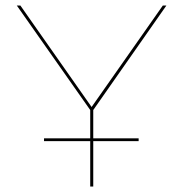

<svg xmlns="http://www.w3.org/2000/svg" viewBox="-20 -678 666 698"><path d="M319 -175H484V-165H319V0H308V-165H140V-175H308V-278L41 -658H54L313 -289L572 -658H585L319 -278Z"/></svg>

Font: Ysabeau SC Hairline
Style: Regular
Weight: 100
Designer: Christian Thalmann (Catharsis Fonts)
Version: Version 0.003